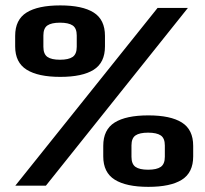

<svg xmlns="http://www.w3.org/2000/svg" viewBox="-20 -704 776 728"><path d="M38 0H154L692.5 -674H577.5ZM208.5 -412.5Q292.5 -412.5 335.2 -439.5Q378 -466.5 378 -528V-568Q378 -629.5 335.2 -656.5Q292.5 -683.5 208.5 -683.5Q124 -683.5 80.8 -656.5Q37.5 -629.5 37.5 -568V-528Q37.5 -467 81 -439.8Q124.5 -412.5 208.5 -412.5ZM207.5 -477.5Q175 -477.5 159.8 -488.2Q144.5 -499 144.5 -526.5V-569.5Q144.5 -597 159.8 -607.5Q175 -618 207.5 -618Q240 -618 255.5 -607.5Q271 -597 271 -569.5V-526.5Q271 -499 255.5 -488.2Q240 -477.5 207.5 -477.5ZM542.5 4.5Q626.5 4.5 669.5 -22.5Q712.5 -49.5 712.5 -111V-151Q712.5 -212.5 669.5 -239.5Q626.5 -266.5 542.5 -266.5Q458 -266.5 414.8 -239.5Q371.5 -212.5 371.5 -151V-111Q371.5 -50 415 -22.8Q458.5 4.5 542.5 4.5ZM541.5 -60.5Q509 -60.5 493.8 -71.2Q478.5 -82 478.5 -109.5V-152.5Q478.5 -180 493.8 -190.5Q509 -201 541.5 -201Q574 -201 589.5 -190.5Q605 -180 605 -152.5V-109.5Q605 -82 589.5 -71.2Q574 -60.5 541.5 -60.5Z"/></svg>

Font: Anybody UltraCondensed Thin
Style: Bold
Weight: 700
Version: Version 1.111